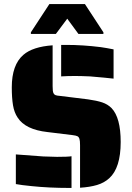

<svg xmlns="http://www.w3.org/2000/svg" viewBox="-20 -917 652 945"><path d="M423 -541Q377 -543 349 -543Q313 -543 281 -541V-696H306Q388 -696 476 -685Q504 -681 539 -674V-530Q506 -534 423 -541ZM374 -203Q374 -224 371 -233.5Q368 -243 361 -246.5Q354 -250 337 -252L214 -267Q105 -279 67 -338Q50 -363 44 -399Q38 -435 38 -487Q38 -598 95 -647Q141 -687 239 -694V-493Q239 -480 240 -471Q241 -462 244 -457Q247 -451 254 -448.5Q261 -446 275 -445L413 -428Q456 -422 483 -413Q510 -404 529 -385Q574 -338 574 -218Q574 -91 518 -40Q493 -17 457.5 -6.5Q422 4 374 7ZM135 -1Q84 -6 58 -11V-157Q117 -152 193 -147Q241 -145 261 -145Q315 -145 332 -148V8H321Q221 8 135 -1ZM132 -758 223 -897H398L489 -758V-750H366L311 -825L255 -750H132Z"/></svg>

Font: Saira Stencil One
Style: Regular
Weight: 400
Designer: Hector Gatti with collaboration of the Omnibus-Type team
Foundry: Omnibus-Type
Version: Version 1.004